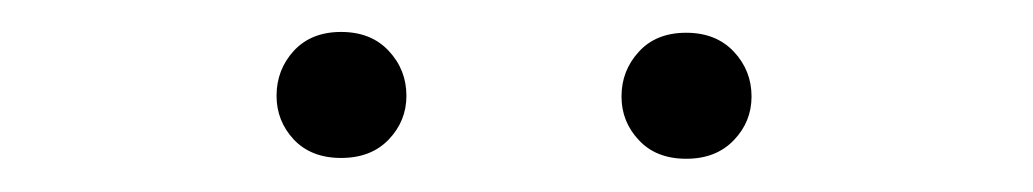

<svg xmlns="http://www.w3.org/2000/svg" viewBox="-20 -741 640 119"><path d="M151.4 -681.6Q151.4 -697.8 162.1 -709.5Q172.9 -721.2 191.4 -721.2Q210 -721.2 220.9 -709.5Q231.9 -697.8 231.9 -681.6Q231.9 -666 220.9 -654.5Q210 -643.1 191.4 -643.1Q172.9 -643.1 162.1 -654.5Q151.4 -666 151.4 -681.6ZM365.2 -681.2Q365.2 -697.3 376 -709Q386.7 -720.7 405.3 -720.7Q423.8 -720.7 434.8 -709Q445.8 -697.3 445.8 -681.2Q445.8 -665.5 434.8 -654.1Q423.8 -642.6 405.3 -642.6Q386.7 -642.6 376 -654.1Q365.2 -665.5 365.2 -681.2Z"/></svg>

Font: TypoPRO Roboto Mono
Style: Regular
Weight: 300
Designer: Google
Version: Version 2.000986; 2015; ttfautohint (v1.3)